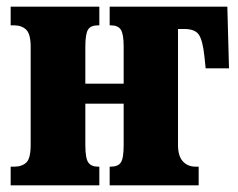

<svg xmlns="http://www.w3.org/2000/svg" viewBox="-20 -556 715 576"><path d="M12 0V-56H22Q46 -56 59 -68.5Q72 -81 72 -121V-416Q72 -454 58.5 -467Q45 -480 22 -480H12V-536H278V-480H274Q252 -480 244 -467Q236 -454 236 -415V-305H351V-416Q351 -454 342.5 -467Q334 -480 312 -480H309V-536H662L667 -351H597L593 -389Q588 -435 576.5 -452Q565 -469 533 -469H514V-121Q514 -88 528.5 -72Q543 -56 567 -56H576V0H309V-56H312Q334 -56 342.5 -68.5Q351 -81 351 -121V-245H236V-121Q236 -81 245 -68.5Q254 -56 274 -56H278V0Z"/></svg>

Font: Noto Serif ExtraCondensed Black
Style: Regular
Weight: 900
Width: 2
Designer: Monotype Design Team
Foundry: Monotype Imaging Inc.
Version: Version 2.015; ttfautohint (v1.8.4.7-5d5b)